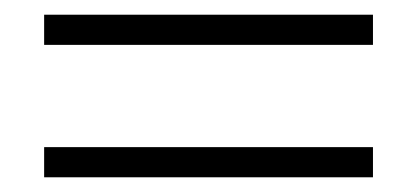

<svg xmlns="http://www.w3.org/2000/svg" viewBox="-20 -439 567 261"><path d="M40 -419H487V-378H40ZM40 -239H487V-198H40Z"/></svg>

Font: Inknut
Style: Antiqua
Weight: 400
Designer: Claus Eggers Srensen
Foundry: Claus Eggers Srensen
Version: Version 1.000; ttfautohint (v1.2) -l 7 -r 28 -G 50 -x 13 -D 